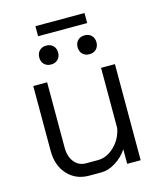

<svg xmlns="http://www.w3.org/2000/svg" viewBox="-118 -871 805 963"><g transform="rotate(-15 285.0 -389.0)"><path d="M70 -162V-499H142V-160Q142 -113 165 -84.5Q188 -56 225 -56H287Q333 -56 372 -93Q411 -130 422 -186V-499H494V0H424V-76Q401 -40 363 -16Q325 8 289 8H225Q156 8 113 -39Q70 -86 70 -162ZM158 -786H413V-734H158ZM136 -629Q136 -651 149.5 -664.5Q163 -678 185 -678Q207 -678 220.5 -664.5Q234 -651 234 -629Q234 -607 220.5 -593.5Q207 -580 185 -580Q163 -580 149.5 -593.5Q136 -607 136 -629ZM335 -629Q335 -651 348.5 -664.5Q362 -678 384 -678Q406 -678 419.5 -664.5Q433 -651 433 -629Q433 -607 419.5 -593.5Q406 -580 384 -580Q362 -580 348.5 -593.5Q335 -607 335 -629Z"/></g></svg>

Font: Bai Jamjuree
Style: Regular
Weight: 400
Designer: Katatrad Aksorn Co.,Ltd.
Foundry: Cadson Demak Co.,Ltd.
Version: Version 1.000; ttfautohint (v1.6)